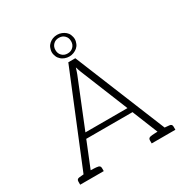

<svg xmlns="http://www.w3.org/2000/svg" viewBox="-199 -1054 1169 1214"><g transform="rotate(-30 385.5 -447.0)"><path d="M714 -43 681 -46 411 -708H360L89 -46L57 -43C44 -42 38 -35 38 -23V0H70H91H109H116H210V-23C210 -36 202 -42 187 -43C186 -43 184 -44 181 -44C178 -44 174 -45 167 -45C160 -45 151 -45 141 -46L211 -219L216 -232H554L559 -219L629 -46C619 -45 611 -45 604 -45C597 -45 592 -44 589 -44C586 -44 584 -43 583 -43C568 -42 560 -36 560 -23V0H654H661H680H700H733V-23C733 -35 727 -42 714 -43ZM371 -614C373 -620 376 -627 378 -634C380 -641 383 -648 385 -656C387 -648 390 -641 392 -634C394 -627 397 -621 399 -615L539 -270H232ZM301 -815C301 -803 304 -793 308 -783C312 -773 318 -765 326 -758C333 -751 342 -746 352 -742C362 -738 374 -736 385 -736C396 -736 407 -738 417 -742C427 -746 436 -751 444 -758C452 -765 458 -773 462 -783C466 -793 469 -803 469 -815C469 -826 466 -837 462 -847C458 -857 452 -865 444 -872C436 -879 427 -884 417 -888C407 -892 396 -894 385 -894C374 -894 362 -892 352 -888C342 -884 334 -879 326 -872C318 -865 312 -857 308 -847C304 -837 301 -826 301 -815ZM328 -815C328 -832 333 -845 344 -856C355 -867 368 -872 385 -872C402 -872 415 -867 426 -856C437 -845 442 -832 442 -815C442 -798 437 -785 426 -774C415 -763 402 -758 385 -758C368 -758 355 -763 344 -774C333 -785 328 -798 328 -815Z"/></g></svg>

Font: SVN-Aleo
Style: Light
Weight: 300
Designer: Alessio Laiso
Version: Version 1.2.2